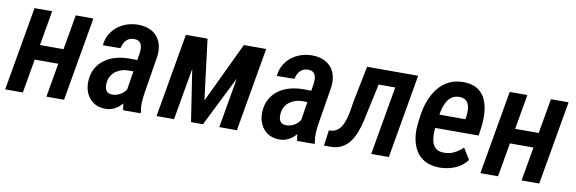

<svg xmlns="http://www.w3.org/2000/svg" viewBox="-44 -860 3573 1192"><g transform="rotate(10 1742.0 -264.5)"><path d="M352.1 -308.6 335.4 -213.9H124.5L140.6 -308.6ZM210.9 -528.3 119.1 0H7.8L99.6 -528.3ZM470.7 -528.3 378.9 0H267.6L359.4 -528.3Z M750 -107.4 792 -372.1Q793.9 -391.1 791.3 -408Q788.6 -424.8 777.6 -435.5Q766.6 -446.3 744.1 -446.8Q722.2 -447.3 706.5 -437.7Q690.9 -428.2 681.4 -411.9Q671.9 -395.5 668.5 -376L557.6 -375Q560.5 -413.1 577.9 -443.6Q595.2 -474.1 622.6 -495.6Q649.9 -517.1 683.8 -528.1Q717.8 -539.1 754.4 -538.6Q805.7 -538.1 840.8 -516.8Q876 -495.6 892.1 -458Q908.2 -420.4 902.8 -369.1L862.8 -122.1Q858.4 -93.8 857.2 -65.2Q856 -36.6 861.8 -8.3L861.3 0L752 0.5Q745.1 -25.9 745.6 -53.2Q746.1 -80.6 750 -107.4ZM801.8 -321.8 789.6 -248 741.7 -248.5Q719.2 -248.5 699 -242.2Q678.7 -235.8 661.9 -223.6Q645 -211.4 634.5 -193.8Q624 -176.3 621.1 -152.3Q618.7 -134.8 621.8 -119.1Q625 -103.5 635.5 -93.8Q646 -84 667 -83.5Q689 -83.5 709.5 -93Q730 -102.5 744.4 -119.1Q758.8 -135.7 762.7 -157.7L781.7 -109.4Q774.4 -85.4 761.5 -63.7Q748.5 -42 730.2 -25.1Q711.9 -8.3 689 1.5Q666 11.2 639.2 10.7Q595.2 10.3 564.9 -10.5Q534.7 -31.2 519.8 -65.7Q504.9 -100.1 507.3 -142.1Q509.8 -188.5 529.3 -222.7Q548.8 -256.8 580.1 -279.1Q611.3 -301.3 650.9 -311.8Q690.4 -322.3 733.9 -322.3Z M1237.8 -147 1419.4 -528.3H1518.6L1254.4 0H1179.2L1098.6 -528.3H1190.4ZM1164.6 -528.3 1072.3 0H961.9L1053.7 -528.3ZM1357.4 0 1449.2 -528.3H1560.1L1468.3 0Z M1846.7 -107.4 1888.7 -372.1Q1890.6 -391.1 1887.9 -408Q1885.3 -424.8 1874.3 -435.5Q1863.3 -446.3 1840.8 -446.8Q1818.8 -447.3 1803.2 -437.7Q1787.6 -428.2 1778.1 -411.9Q1768.6 -395.5 1765.1 -376L1654.3 -375Q1657.2 -413.1 1674.6 -443.6Q1691.9 -474.1 1719.2 -495.6Q1746.6 -517.1 1780.5 -528.1Q1814.5 -539.1 1851.1 -538.6Q1902.3 -538.1 1937.5 -516.8Q1972.7 -495.6 1988.8 -458Q2004.9 -420.4 1999.5 -369.1L1959.5 -122.1Q1955.1 -93.8 1953.9 -65.2Q1952.6 -36.6 1958.5 -8.3L1958 0L1848.6 0.5Q1841.8 -25.9 1842.3 -53.2Q1842.8 -80.6 1846.7 -107.4ZM1898.4 -321.8 1886.2 -248 1838.4 -248.5Q1815.9 -248.5 1795.7 -242.2Q1775.4 -235.8 1758.5 -223.6Q1741.7 -211.4 1731.2 -193.8Q1720.7 -176.3 1717.8 -152.3Q1715.3 -134.8 1718.5 -119.1Q1721.7 -103.5 1732.2 -93.8Q1742.7 -84 1763.7 -83.5Q1785.6 -83.5 1806.2 -93Q1826.7 -102.5 1841.1 -119.1Q1855.5 -135.7 1859.4 -157.7L1878.4 -109.4Q1871.1 -85.4 1858.2 -63.7Q1845.2 -42 1826.9 -25.1Q1808.6 -8.3 1785.6 1.5Q1762.7 11.2 1735.8 10.7Q1691.9 10.3 1661.6 -10.5Q1631.3 -31.2 1616.5 -65.7Q1601.6 -100.1 1604 -142.1Q1606.4 -188.5 1626 -222.7Q1645.5 -256.8 1676.8 -279.1Q1708 -301.3 1747.6 -311.8Q1787.1 -322.3 1830.6 -322.3Z M2430.2 -528.3 2413.1 -432.1H2206.5L2223.1 -528.3ZM2518.1 -528.3 2426.3 0H2315.4L2407.2 -528.3ZM2196.3 -528.3H2307.1L2250 -266.1Q2243.2 -232.9 2234.9 -196Q2226.6 -159.2 2213.6 -124Q2200.7 -88.9 2180.2 -60.5Q2159.7 -32.2 2129.4 -15.9Q2099.1 0.5 2056.2 0H2017.6L2030.8 -98.1L2045.4 -99.1Q2071.3 -101.6 2088.6 -116.9Q2106 -132.3 2116.7 -155.8Q2127.4 -179.2 2133.8 -206.1Q2140.1 -232.9 2143.8 -258.5Q2147.5 -284.2 2150.9 -302.7Z M2743.2 9.8Q2690.9 8.8 2654.8 -10.7Q2618.7 -30.3 2597.9 -64Q2577.1 -97.7 2569.8 -140.1Q2562.5 -182.6 2567.4 -230.5L2573.7 -281.2Q2579.6 -330.1 2596.4 -376.7Q2613.3 -423.3 2641.6 -460.4Q2669.9 -497.6 2711.2 -518.6Q2752.4 -539.6 2808.1 -538.6Q2861.8 -537.1 2894.8 -514.4Q2927.7 -491.7 2943.6 -455.1Q2959.5 -418.5 2962.6 -374Q2965.8 -329.6 2960.4 -285.2L2952.1 -228H2618.7L2633.8 -314L2854 -313.5L2856 -326.7Q2859.9 -351.6 2858.2 -377.9Q2856.4 -404.3 2843.3 -422.9Q2830.1 -441.4 2798.8 -443.4Q2766.1 -444.8 2745.1 -429.7Q2724.1 -414.6 2711.9 -389.2Q2699.7 -363.8 2693.8 -335.2Q2688 -306.6 2685.1 -281.2L2678.7 -230Q2675.8 -205.6 2676.5 -180.7Q2677.2 -155.8 2684.3 -134.5Q2691.4 -113.3 2708.3 -99.9Q2725.1 -86.4 2755.9 -85.9Q2792 -85 2821.8 -99.9Q2851.6 -114.7 2876.5 -138.7L2919.9 -68.4Q2899.4 -41 2870.8 -23.4Q2842.3 -5.9 2809.3 2.2Q2776.4 10.3 2743.2 9.8Z M3347.7 -308.6 3331.1 -213.9H3120.1L3136.2 -308.6ZM3206.5 -528.3 3114.7 0H3003.4L3095.2 -528.3ZM3466.3 -528.3 3374.5 0H3263.2L3355 -528.3Z"/></g></svg>

Font: Roboto Condensed Medium
Style: Italic
Weight: 500
Italic angle: -12°
Designer: Christian Robertson
Foundry: Google
Version: Version 3.0; 2020